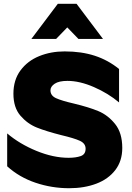

<svg xmlns="http://www.w3.org/2000/svg" viewBox="-20 -984 697 1016"><path d="M343 -149Q262 -149 173 -185.5Q84 -222 18 -278V-104Q82 -46 168 -17Q254 12 346 12Q426 12 489.5 -12Q553 -36 590 -84Q627 -132 627 -201Q627 -281 589 -328Q551 -375 500.5 -396Q450 -417 371 -436Q306 -451 276.5 -464.5Q247 -478 247 -506Q247 -526 269.5 -541Q292 -556 337 -556Q402 -556 477.5 -523Q553 -490 610 -442V-619Q552 -666 481.5 -689Q411 -712 322 -712Q249 -712 187.5 -687Q126 -662 88.5 -611.5Q51 -561 51 -488Q51 -415 88 -372Q125 -329 175 -309Q225 -289 304 -269Q372 -253 402.5 -239Q433 -225 433 -197Q433 -167 407 -158Q381 -149 343 -149ZM385 -964H286L146 -778H277L336 -839L395 -778H525Z"/></svg>

Font: Geom Black
Style: Bold
Weight: 900
Version: Version 1.102